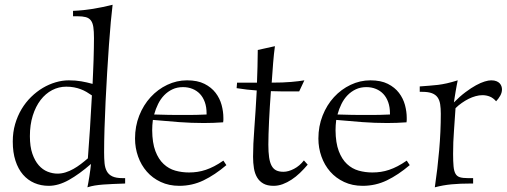

<svg xmlns="http://www.w3.org/2000/svg" viewBox="-20 -779 2151 815"><path d="M378.9 -617.2Q378.9 -646 376.2 -664.1Q373.5 -682.1 365.7 -692.4Q357.9 -702.6 344 -706.3Q330.1 -710 308.1 -710H290V-732.9Q313.5 -733.9 334.2 -736.1Q355 -738.3 375 -741.5Q395 -744.6 415.3 -749Q435.5 -753.4 458 -758.8Q454.6 -731.4 450.4 -686.8Q446.3 -642.1 442.4 -587.2Q438.5 -532.2 434.8 -470.7Q431.2 -409.2 428.2 -348.9Q425.3 -288.6 423.6 -232.7Q421.9 -176.8 421.9 -132.8Q421.9 -106.4 423.8 -86.2Q425.8 -65.9 433.6 -51.8Q441.4 -37.6 457 -30.3Q472.7 -22.9 500 -22.9H511.2V0Q482.4 1 459.5 2Q436.5 2.9 417.5 4.4Q398.4 5.9 382.3 8.5Q366.2 11.2 351.1 16.1Q353 7.3 355.2 -5.4Q357.4 -18.1 359.6 -32Q361.8 -45.9 363.5 -59.3Q365.2 -72.8 366.2 -83Q316.9 -40 272.5 -15.1Q228 9.8 187 9.8Q153.8 9.8 126 -2.2Q98.1 -14.2 77.6 -37.8Q57.1 -61.5 45.7 -96.7Q34.2 -131.8 34.2 -178.2Q34.2 -217.8 44.2 -252.2Q54.2 -286.6 71.5 -315.7Q88.9 -344.7 112.1 -367.4Q135.3 -390.1 161.6 -405.8Q188 -421.4 216.3 -429.7Q244.6 -438 272 -438Q301.3 -438 325 -433.8Q348.6 -429.7 373 -422.9Q374 -447.3 375.2 -473.1Q376.5 -499 377.2 -524.4Q377.9 -549.8 378.4 -573.5Q378.9 -597.2 378.9 -617.2ZM224.1 -42Q241.7 -42 258.5 -47.4Q275.4 -52.7 291.5 -61.8Q307.6 -70.8 323 -82.5Q338.4 -94.2 353 -106.9Q357.4 -165 361.8 -231Q366.2 -296.9 370.1 -374Q358.9 -381.8 347.2 -388.7Q335.4 -395.5 322.5 -400.4Q309.6 -405.3 294.4 -408.2Q279.3 -411.1 261.2 -411.1Q229.5 -411.1 201.4 -396.5Q173.3 -381.8 152.3 -354.5Q131.3 -327.1 119.1 -288.3Q106.9 -249.5 106.9 -201.2Q106.9 -156.7 117.4 -126.5Q127.9 -96.2 144.5 -77.4Q161.1 -58.6 182.1 -50.3Q203.1 -42 224.1 -42Z M845.2 -256.8Q793 -256.8 739.7 -260.7Q686.5 -264.6 628.9 -270Q626 -247.1 626 -226.1Q626.5 -172.4 639.6 -137.7Q652.8 -103 674.6 -82.8Q696.3 -62.5 724.1 -54.7Q752 -46.9 782.2 -46.9Q801.3 -46.9 818.6 -49.6Q835.9 -52.2 853.5 -58.1Q871.1 -64 889.4 -73.5Q907.7 -83 928.2 -97.2L940.9 -78.1Q892.1 -36.6 844 -13.4Q795.9 9.8 741.2 9.8Q697.3 9.8 662.4 -6.6Q627.4 -22.9 603.3 -50.5Q579.1 -78.1 566.2 -114.5Q553.2 -150.9 553.2 -190.9Q553.2 -243.2 571 -288.3Q588.9 -333.5 619.4 -366.7Q649.9 -399.9 689.9 -418.9Q730 -438 773.9 -438Q818.4 -438 847.9 -423.1Q877.4 -408.2 895.3 -384.8Q913.1 -361.3 920.7 -333.3Q928.2 -305.2 928.2 -278.8Q928.2 -273.4 928.2 -269Q928.2 -264.6 927.2 -259.8Q884.8 -256.8 845.2 -256.8ZM756.8 -409.2Q731.9 -409.2 712.2 -399.9Q692.4 -390.6 677 -374.8Q661.6 -358.9 651.1 -337.6Q640.6 -316.4 634.3 -293Q668.9 -292 692.6 -291.5Q716.3 -291 732.9 -291H781.2Q798.3 -291 815.9 -291.5Q833.5 -292 856.9 -293V-297.9Q856.9 -324.2 849.6 -345Q842.3 -365.7 829.1 -379.9Q815.9 -394 797.4 -401.6Q778.8 -409.2 756.8 -409.2Z M1070.8 -428.2Q1071.8 -460.4 1073 -494.9Q1074.2 -529.3 1074.2 -566.9L1147 -583Q1142.6 -551.3 1139.4 -511.5Q1136.2 -471.7 1133.3 -428.2Q1181.6 -428.2 1215.6 -431.2Q1249.5 -434.1 1272 -438L1250 -391.1H1218.3Q1194.8 -391.1 1173.8 -391.1Q1152.8 -391.1 1129.9 -392.1Q1127.4 -359.4 1125.5 -327.4Q1123.5 -295.4 1122.1 -265.9Q1120.6 -236.3 1119.9 -210.4Q1119.1 -184.6 1119.1 -165Q1119.1 -133.3 1122.3 -111.3Q1125.5 -89.4 1132.8 -75.7Q1140.1 -62 1152.3 -55.9Q1164.6 -49.8 1183.1 -49.8Q1204.1 -49.8 1228 -62.3Q1252 -74.7 1270 -98.1L1286.1 -80.1Q1270 -61 1252.9 -44.7Q1235.8 -28.3 1217.5 -16.4Q1199.2 -4.4 1180.2 2.7Q1161.1 9.8 1141.1 9.8Q1114.7 9.8 1097.9 0.2Q1081.1 -9.3 1071.3 -25.9Q1061.5 -42.5 1057.9 -64.9Q1054.2 -87.4 1054.2 -113.8Q1054.2 -164.6 1059.6 -234.1Q1064.9 -303.7 1069.8 -395Q1049.3 -396.5 1028.8 -398.7Q1008.3 -400.9 984.4 -404.8L986.3 -428.2Z M1623.5 -256.8Q1571.3 -256.8 1518.1 -260.7Q1464.8 -264.6 1407.2 -270Q1404.3 -247.1 1404.3 -226.1Q1404.8 -172.4 1418 -137.7Q1431.2 -103 1452.9 -82.8Q1474.6 -62.5 1502.4 -54.7Q1530.3 -46.9 1560.5 -46.9Q1579.6 -46.9 1596.9 -49.6Q1614.3 -52.2 1631.8 -58.1Q1649.4 -64 1667.7 -73.5Q1686 -83 1706.5 -97.2L1719.2 -78.1Q1670.4 -36.6 1622.3 -13.4Q1574.2 9.8 1519.5 9.8Q1475.6 9.8 1440.7 -6.6Q1405.8 -22.9 1381.6 -50.5Q1357.4 -78.1 1344.5 -114.5Q1331.5 -150.9 1331.5 -190.9Q1331.5 -243.2 1349.4 -288.3Q1367.2 -333.5 1397.7 -366.7Q1428.2 -399.9 1468.3 -418.9Q1508.3 -438 1552.2 -438Q1596.7 -438 1626.2 -423.1Q1655.8 -408.2 1673.6 -384.8Q1691.4 -361.3 1699 -333.3Q1706.5 -305.2 1706.5 -278.8Q1706.5 -273.4 1706.5 -269Q1706.5 -264.6 1705.6 -259.8Q1663.1 -256.8 1623.5 -256.8ZM1535.2 -409.2Q1510.3 -409.2 1490.5 -399.9Q1470.7 -390.6 1455.3 -374.8Q1439.9 -358.9 1429.4 -337.6Q1418.9 -316.4 1412.6 -293Q1447.3 -292 1470.9 -291.5Q1494.6 -291 1511.2 -291H1559.6Q1576.7 -291 1594.2 -291.5Q1611.8 -292 1635.3 -293V-297.9Q1635.3 -324.2 1627.9 -345Q1620.6 -365.7 1607.4 -379.9Q1594.2 -394 1575.7 -401.6Q1557.1 -409.2 1535.2 -409.2Z M1922.9 -438Q1920.9 -428.7 1918.7 -416.7Q1916.5 -404.8 1914.3 -392.1Q1912.1 -379.4 1910.2 -366.9Q1908.2 -354.5 1906.7 -344.2Q1932.1 -370.1 1956.1 -387.9Q1980 -405.8 2000.5 -417Q2021 -428.2 2037.4 -433.1Q2053.7 -438 2064.9 -438Q2078.6 -438 2087.4 -434.3Q2096.2 -430.7 2101.3 -425Q2106.4 -419.4 2108.6 -412.6Q2110.8 -405.8 2110.8 -399.9Q2110.8 -385.7 2103.3 -372.6Q2095.7 -359.4 2085.9 -349.1Q2073.7 -363.3 2059.1 -369.1Q2044.4 -375 2027.8 -375Q2013.7 -375 1998.8 -370.8Q1983.9 -366.7 1969.2 -359.4Q1954.6 -352.1 1940.2 -342Q1925.8 -332 1913.6 -319.8Q1910.6 -270.5 1907 -223.6Q1903.3 -176.8 1903.3 -126Q1903.3 -92.8 1905.3 -72.5Q1907.2 -52.2 1913.6 -41.3Q1919.9 -30.3 1932.4 -26.6Q1944.8 -22.9 1966.3 -22.9H1988.3V0H1979Q1933.1 0 1897 3.4Q1860.8 6.8 1825.7 16.1Q1837.4 -62.5 1844.2 -141.4Q1851.1 -220.2 1851.1 -295.9Q1851.1 -319.3 1848.4 -336.7Q1845.7 -354 1837.4 -365.7Q1829.1 -377.4 1813.5 -383.3Q1797.9 -389.2 1772.5 -389.2H1761.7V-412.1Q1785.2 -414.1 1803.2 -415.3Q1821.3 -416.5 1839.1 -418.7Q1856.9 -420.9 1876.7 -425.3Q1896.5 -429.7 1922.9 -438Z"/></svg>

Font: Simonetta
Style: Regular
Weight: 400
Designer: Gayaneh Bagdasaryan
Foundry: BrownFox
Version: Version 1.001